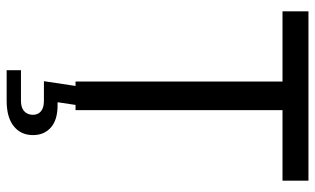

<svg xmlns="http://www.w3.org/2000/svg" viewBox="-205 -535 947 577"><g transform="rotate(90 268.5 -246.5)"><path d="M225 0V-663H311V0ZM14 -622V-700H523V-622ZM283 207H191V164H283Q304 164 314.5 154Q325 144 325 128Q325 113 314.5 104Q304 95 283 95H224L241 -18H298L285 69L249 54H297Q340 54 363 74Q386 94 386 128Q386 164 359.5 185.5Q333 207 283 207Z"/></g></svg>

Font: SUSE
Style: Regular
Weight: 400
Designer: Rene Bieder
Foundry: SUSE
Version: Version 1.000